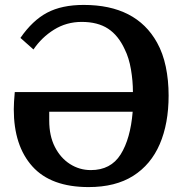

<svg xmlns="http://www.w3.org/2000/svg" viewBox="-20 -750 749 780"><path d="M40 -376H520Q520 -421 512 -468Q504 -515 487 -549Q461 -606 419 -633.5Q377 -661 312 -661Q250 -661 199.5 -629.5Q149 -598 116 -549L63 -596Q112 -667 171.5 -698.5Q231 -730 320 -730Q533 -730 618 -577Q642 -534 653.5 -479Q665 -424 665 -362Q665 -248 629 -164.5Q593 -81 521 -35.5Q449 10 340 10Q187 10 111.5 -74Q36 -158 36 -306Q36 -322 37 -336.5Q38 -351 40 -376ZM349 -59Q430 -59 470 -122.5Q510 -186 519 -296H180V-260Q180 -198 203 -153Q226 -108 264.5 -83.5Q303 -59 349 -59Z"/></svg>

Font: Domine
Style: Bold
Weight: 700
Designer: Pablo Impallari, Rodrigo Fuenzalida, Brenda Gallo
Foundry: Pablo Impallari, Rodrigo Fuenzalida, Brenda Gallo
Version: Version 2.000